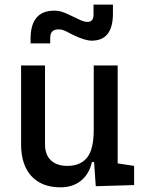

<svg xmlns="http://www.w3.org/2000/svg" viewBox="-20 -801 626 831"><path d="M242.2 9.8Q160.6 9.8 116 -38.8Q71.3 -87.4 71.3 -175.8V-517.6H174.8V-175.8Q174.8 -131.3 200.2 -107.2Q225.6 -83 271.5 -83Q328.1 -83 356.9 -118.9Q385.7 -154.8 385.7 -239.3V-517.6H489.3V-93.8L560.5 -83V0L394.5 4.9L387.2 -99.6H377.9Q365.7 -46.9 330.1 -18.6Q294.4 9.8 242.2 9.8ZM112.3 -613.3V-632.8Q112.3 -754.9 214.8 -754.9Q234.4 -754.9 251.5 -748.8Q268.6 -742.7 287.1 -733.4Q311.5 -721.2 328.9 -713.6Q346.2 -706.1 358.4 -706.1Q384.8 -706.1 384.8 -737.3V-781.2H468.8V-742.2Q468.8 -625 377 -625Q363.3 -625 343.3 -630.9Q323.2 -636.7 297.4 -649.4Q281.2 -657.7 265.1 -665.8Q249 -673.8 233.4 -673.8Q197.3 -673.8 197.3 -637.7V-613.3Z"/></svg>

Font: Cascadia Code NF
Style: Regular
Weight: 400
Monospace: yes
Designer: Aaron Bell
Foundry: Saja Typeworks
Version: Version 2404.023; ttfautohint (v1.8.4)